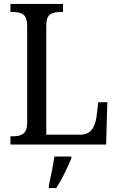

<svg xmlns="http://www.w3.org/2000/svg" viewBox="-20 -734 601 975"><path d="M33 -42H49Q82 -42 100 -56.5Q118 -71 118 -112V-602Q118 -644 100 -658.5Q82 -673 48 -673H33V-714H300V-673H285Q250 -673 232.5 -659Q215 -645 215 -605V-50H390Q457 -50 470 -140L479 -215H525L519 0H33ZM228 208Q247 125 256 61H342V71Q330 102 308 145.5Q286 189 266 221H228Z"/></svg>

Font: Noto Serif Narrow
Style: Regular
Weight: 400
Width: 4
Designer: Monotype Design Team
Foundry: Monotype Imaging Inc.
Version: Version 1.001